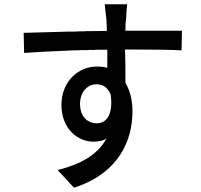

<svg xmlns="http://www.w3.org/2000/svg" viewBox="-20 -818 940 900"><path d="M601 -296C601 -347 590 -393 568 -429V-446C568 -488 568 -539 566 -586C697 -586 778 -585 831 -582L833 -674H568C568 -694 568 -713 571 -725C571 -739 574 -784 576 -798H471C472 -788 475 -757 479 -725C480 -713 480 -695 481 -673C453 -673 424 -672 395 -672H384C382 -672 381 -672 379 -671H368H358C351 -671 343 -671 336 -670H321H305C225 -668 149 -666 91 -664L93 -570C149 -574 212 -577 279 -580H289L299 -581C308 -581 316 -581 325 -582H335C339 -582 342 -582 346 -582L356 -583C361 -583 367 -583 372 -583H382C384 -583 386 -583 388 -583L398 -584H409H419C423 -584 426 -584 430 -585H446C451 -585 456 -585 462 -585H472C476 -585 479 -585 483 -585C483 -556 483 -526 483 -500C468 -505 452 -506 434 -506C343 -506 268 -432 268 -327C268 -213 345 -154 418 -154C441 -154 462 -158 479 -168C436 -91 356 -47 250 -21L327 62C540 -7 601 -163 601 -296ZM355 -329C355 -389 391 -423 433 -423C462 -423 485 -408 499 -375C511 -281 480 -240 433 -240C393 -240 360 -269 356 -317L355 -328V-329Z"/></svg>

Font: Glow Sans SC Condensed Medium
Style: Regular
Weight: 600
Width: 3
Designer: Ryoko NISHIZUKA (kana, bopomofo & ideographs); Paul D. Hunt (Latin, Greek & Cyrillic); Sandoll Communications, Soo-young
Version: Version 0.93